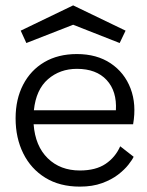

<svg xmlns="http://www.w3.org/2000/svg" viewBox="-20 -685 548 714"><path d="M477 -102Q472 -91 457.5 -72.5Q443 -54 419 -35.5Q395 -17 359.5 -4Q324 9 277 9Q202 9 148.5 -24Q95 -57 66.5 -114.5Q38 -172 38 -245Q38 -316 66 -370Q94 -424 145 -454Q196 -484 266 -484Q340 -484 391.5 -449.5Q443 -415 465.5 -356Q488 -297 475 -223H105Q111 -142 157.5 -96.5Q204 -51 277 -51Q336 -51 372.5 -75.5Q409 -100 427 -141ZM266 -429Q203 -429 158.5 -390.5Q114 -352 106 -275H411Q415 -346 376.5 -387.5Q338 -429 266 -429ZM252 -665 447 -571 425 -525 252 -593 78 -525 57 -571Z"/></svg>

Font: Lil Grotesk
Style: Regular
Weight: 400
Designer: Bastien Sozeau
Foundry: NBR — Bastien Sozeau
Version: Version 4.002; ttfautohint (v1.8.4.7-5d5b)